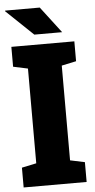

<svg xmlns="http://www.w3.org/2000/svg" viewBox="-60 -932 477 967"><g transform="rotate(-5 178.5 -448.0)"><path d="M19.5 0V-100.1L93.3 -115.7V-594.7L19.5 -610.4V-710.9H337.9V-610.4L264.2 -594.7V-115.7L337.9 -100.1V0ZM280.8 -762.2H140.1L3.4 -892.6L4.4 -895.5H179.2Z"/></g></svg>

Font: Roboto Slab Black
Style: Regular
Weight: 900
Designer: Google
Version: Version 2.000; ttfautohint (v1.8.1.43-b0c9)